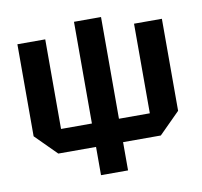

<svg xmlns="http://www.w3.org/2000/svg" viewBox="-83 -709 986 937"><g transform="rotate(-10 410.0 -240.0)"><path d="M156 0 52 -104V-560H190V-116H343V-620H477V-116H630V-560H768V-104L664 0H477V140H343V0Z"/></g></svg>

Font: Tektur SemiBold
Style: Regular
Weight: 600
Designer: Adam Jagosz
Foundry: Adam Jagosz
Version: Version 1.005;gftools[0.9.30]